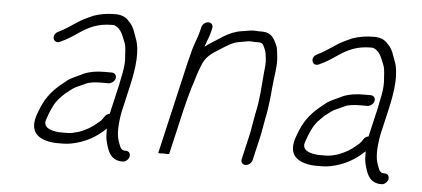

<svg xmlns="http://www.w3.org/2000/svg" viewBox="-43 -580 1572 716"><g transform="rotate(5 743.5 -222.5)"><path d="M368 -277H341C311 -277 284.9 -272.9 262.7 -263C245.2 -253.4 221.4 -245.6 204.8 -233L178.9 -212C145.1 -182.5 124.6 -155.9 106.2 -105C76.5 -30.2 115.6 -1.4 180.3 3H208.3C219 3 229.5 2 240 0C291.2 -9.8 332.9 -33.4 367.5 -67L367.8 -51C367.7 -38.6 369.2 -27.2 371.9 -17C380 13.1 388.8 45.5 428.5 50H435.5C440.6 50.7 445.9 49 451.1 45C467.1 32.8 464.3 11.1 447.9 9H440.9C423.7 9 421 -12.3 416.3 -23C409.2 -42.4 408.2 -69.4 411.6 -98L414.2 -118C414.8 -123.3 415.9 -129.3 417.4 -136L439.8 -233C456.1 -303.6 463.3 -368.8 445.3 -413L438 -433C433.4 -447.7 425.1 -462.9 415 -472C404.7 -485.4 388 -495 362.3 -495C331.7 -495 305.8 -490.7 281.3 -482C254.7 -470.1 237.6 -462.5 214 -446C193.6 -432.2 177.5 -421.9 155.9 -411C128.2 -398.6 140.6 -361.9 166.6 -375C191.6 -386.2 209.5 -398.1 232.6 -414C266.7 -437 300.9 -454 352.8 -454C358.8 -454 362.4 -453.7 363.6 -453C389.6 -441.5 394.9 -416.3 405.5 -392C412.1 -375.3 410.9 -348.6 413 -329C413.3 -308.7 410.1 -286.1 404.3 -261C402.6 -251 400.8 -241.7 398.8 -233L373.4 -123C365.8 -121.7 359.9 -118 355.9 -112L348.3 -101C345.2 -96.3 340.5 -91.7 334.1 -87C312.6 -68 292.2 -56.1 264.6 -46L241.2 -40C233.6 -38.7 225.8 -38 217.8 -38H191.8C164 -40.6 136 -46.7 136.9 -73C140.2 -87.4 153.3 -120.5 159.2 -131C170.9 -155.3 183.9 -166.9 201.5 -184C209.5 -190 217.7 -196.3 225.9 -203C239.3 -212.8 260.6 -219.7 274.4 -227C288.3 -234 312.6 -236 331.5 -236H358.5C369.3 -236 381.7 -245.5 384.2 -256.5C386.8 -267.5 378.8 -277 368 -277Z M685.4 -474 682.9 -463C675.5 -431.1 664.3 -412.6 655.8 -376C651.8 -361.3 648.2 -347.3 645.1 -334L566.6 6C566.2 8 572.7 8.3 586.4 7C600.1 8.3 607.2 8 607.6 6L646.6 -163C652.6 -189.1 662 -223 668.8 -246C678.2 -272.6 684.9 -302.4 695.5 -327C709.1 -366.8 733 -380.3 763.1 -399C785.1 -412.7 805.9 -428.2 833.7 -432L856.7 -436C862.3 -437.3 867.5 -438 872.1 -438C878.6 -437.3 884.6 -437 889.9 -437H903.9C921.3 -437 922.4 -425 928.3 -413C933.9 -400.3 932.5 -395.5 935 -381C937.8 -366.5 935.1 -342.5 933 -325C928.6 -274.9 926.8 -224.4 914.5 -171C913.8 -165 912.7 -159 911.3 -153C910.6 -147 909.6 -141 908.2 -135C905.5 -123.4 903.9 -107.8 901.2 -96L878.3 3C875.8 13.8 883.2 23 894.2 23C905.2 23 916.8 13.8 919.3 3L942.2 -96C944.9 -107.9 946.5 -123.5 949.2 -135C950.7 -141.7 951.9 -148.3 952.8 -155C955.8 -168 957.9 -180.6 959.6 -193L962.6 -215C965.5 -235.4 966.9 -253.1 968.5 -273C971.9 -314.2 982.4 -360.9 976.4 -396C974.1 -412.4 975.1 -420.6 967.7 -436C958 -456.9 947 -478 913.4 -478H899.4C894 -478 888.1 -478.3 881.6 -479C868.5 -479 851.5 -474.4 838.2 -473C812.4 -469.2 790.9 -459.9 770.2 -447L746.7 -432C730.3 -421.5 718.1 -414.4 704 -403L705 -407C711.8 -428.2 718.6 -440.2 723.9 -463L726.4 -474C729.1 -485.7 722.3 -495 710.8 -495C699.3 -495 688.1 -485.7 685.4 -474Z M1337 -277H1310C1280 -277 1253.9 -272.9 1231.7 -263C1214.2 -253.4 1190.4 -245.6 1173.8 -233L1147.9 -212C1114.1 -182.5 1093.6 -155.9 1075.2 -105C1045.5 -30.2 1084.6 -1.4 1149.3 3H1177.3C1188 3 1198.5 2 1209 0C1260.2 -9.8 1301.9 -33.4 1336.5 -67L1336.8 -51C1336.7 -38.6 1338.2 -27.2 1340.9 -17C1349 13.1 1357.8 45.5 1397.5 50H1404.5C1409.6 50.7 1414.9 49 1420.1 45C1436.1 32.8 1433.3 11.1 1416.9 9H1409.9C1392.7 9 1390 -12.3 1385.3 -23C1378.2 -42.4 1377.2 -69.4 1380.6 -98L1383.2 -118C1383.8 -123.3 1384.9 -129.3 1386.4 -136L1408.8 -233C1425.1 -303.6 1432.3 -368.8 1414.3 -413L1407 -433C1402.4 -447.7 1394.1 -462.9 1384 -472C1373.7 -485.4 1357 -495 1331.3 -495C1300.7 -495 1274.8 -490.7 1250.3 -482C1223.7 -470.1 1206.6 -462.5 1183 -446C1162.6 -432.2 1146.5 -421.9 1124.9 -411C1097.2 -398.6 1109.6 -361.9 1135.6 -375C1160.6 -386.2 1178.5 -398.1 1201.6 -414C1235.7 -437 1269.9 -454 1321.8 -454C1327.8 -454 1331.4 -453.7 1332.6 -453C1358.6 -441.5 1363.9 -416.3 1374.5 -392C1381.1 -375.3 1379.9 -348.6 1382 -329C1382.3 -308.7 1379.1 -286.1 1373.3 -261C1371.6 -251 1369.8 -241.7 1367.8 -233L1342.4 -123C1334.8 -121.7 1328.9 -118 1324.9 -112L1317.3 -101C1314.2 -96.3 1309.5 -91.7 1303.1 -87C1281.6 -68 1261.2 -56.1 1233.6 -46L1210.2 -40C1202.6 -38.7 1194.8 -38 1186.8 -38H1160.8C1133 -40.6 1105 -46.7 1105.9 -73C1109.2 -87.4 1122.3 -120.5 1128.2 -131C1139.9 -155.3 1152.9 -166.9 1170.5 -184C1178.5 -190 1186.7 -196.3 1194.9 -203C1208.3 -212.8 1229.6 -219.7 1243.4 -227C1257.3 -234 1281.6 -236 1300.5 -236H1327.5C1338.3 -236 1350.7 -245.5 1353.2 -256.5C1355.8 -267.5 1347.8 -277 1337 -277Z"/></g></svg>

Font: HoneyBee
Style: SeLitIt
Weight: 300
Foundry: Cannot Into Space Fonts
Version: Version 0.89